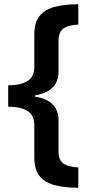

<svg xmlns="http://www.w3.org/2000/svg" viewBox="-20 -734 429 912"><path d="M352 158Q285 158 238 145Q191 132 167 101Q143 70 143 14V-137Q143 -186 111.5 -206.5Q80 -227 19 -227V-329Q80 -329 111.5 -349.5Q143 -370 143 -418V-571Q143 -627 168 -658Q193 -689 240 -701.5Q287 -714 352 -714V-617Q309 -616 283.5 -600Q258 -584 258 -539V-394Q258 -299 146 -281V-275Q258 -258 258 -163V-16Q258 28 283 44Q308 60 352 61Z"/></svg>

Font: Noto Sans Adlam SemiBold
Style: Regular
Weight: 600
Version: Version 3.001